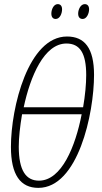

<svg xmlns="http://www.w3.org/2000/svg" viewBox="-20 -901 496 931"><path d="M381 -809C400 -809 412 -835 412 -856C412 -872 404 -881 391 -881C371 -881 359 -855 359 -835C359 -818 367 -809 381 -809ZM250 -809C270 -809 281 -835 281 -856C281 -872 273 -881 260 -881C240 -881 229 -855 229 -835C229 -818 237 -809 250 -809ZM166 10C358 10 436 -349 436 -538C436 -668 390 -724 305 -724C117 -724 33 -380 33 -189C33 -53 79 10 166 10ZM383 -381H95C127 -531 194 -690 302 -690C367 -690 398 -644 398 -537C398 -494 393 -439 383 -381ZM169 -25C106 -25 71 -74 71 -190C71 -233 77 -288 87 -347H376C346 -192 279 -25 169 -25Z"/></svg>

Font: Noto Sans ExtraCondensed ExtraLight
Style: Italic
Weight: 200
Width: 2
Italic angle: -12°
Designer: Monotype Design Team
Foundry: Monotype Imaging Inc.
Version: Version 2.013